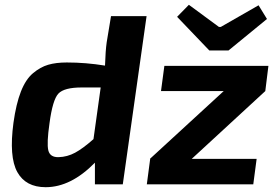

<svg xmlns="http://www.w3.org/2000/svg" viewBox="-20 -767 1154 799"><path d="M851 -557 717 -697 766 -747 891 -655H899L1056 -745L1091 -688L931 -557ZM1084 -388 778 -106H1048L1034 0H591L605 -106H604L911 -388H650L664 -493H1097ZM590 -700 491 0H375V-90Q275 12 170 12Q87 12 52 -51Q17 -114 36 -256Q47 -335 67 -386Q87 -437 117.5 -462.5Q148 -488 180.5 -497.5Q213 -507 258 -507Q337 -507 417 -494Q419 -556 424 -591L442 -700ZM399 -403H320Q247 -403 223 -377.5Q199 -352 186 -254Q174 -171 181 -141.5Q188 -112 224 -113Q260 -114 292.5 -131.5Q325 -149 369 -188Z"/></svg>

Font: Ezarion
Style: Bold Italic
Weight: 700
Italic angle: -8°
Designer: Natanael Gama
Version: Version 1.001;PS 001.001;hotconv 1.0.70;makeotf.lib2.5.58329